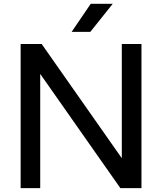

<svg xmlns="http://www.w3.org/2000/svg" viewBox="-20 -966 832 986"><path d="M86 0V-740H194L605.5 -153.5V-740H706.5V0H598L186.5 -586.5V0ZM348 -802.5 446 -946.5H559L444 -802.5Z"/></svg>

Font: Encode Sans Semi Expanded Medium
Style: Regular
Weight: 500
Width: 6
Designer: Multiple Designers
Foundry: Impallari Type
Version: Version 3.000; ttfautohint (v1.8.3) -l 8 -r 50 -G 200 -x 14 